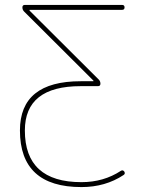

<svg xmlns="http://www.w3.org/2000/svg" viewBox="-20 -750 583 780"><path d="M359 -420Q360 -420 360 -421L359 -423L78 -703Q71 -710 71 -720Q71 -730 81 -730H476Q486 -730 486 -720Q486 -710 476 -710H101Q100 -710 100 -709V-707L381 -427Q388 -420 388 -410Q388 -400 378 -400H308Q81 -400 81 -220Q81 -10 311 -10Q401 -10 471 -56Q479 -61 485 -53Q490 -44 482 -39Q408 10 311 10Q61 10 61 -220Q61 -420 308 -420Z"/></svg>

Font: Rounded Mplus 1c Thin
Style: Regular
Weight: 250
Version: Version 1.059.20150529